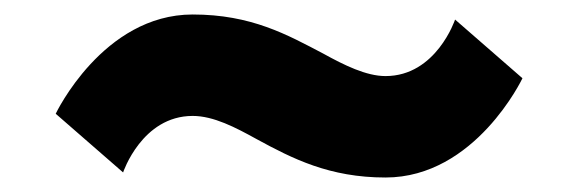

<svg xmlns="http://www.w3.org/2000/svg" viewBox="-20 -548 798 265"><path d="M608.1 -521C608.1 -521 582.1 -443 512.1 -443C485.5 -443 455.2 -458 426.2 -474C376.6 -500 327 -528 245.9 -528C121.9 -528 56.9 -391 56.9 -391L149.9 -310C149.9 -310 175.9 -388 245.9 -388C274.9 -388 305.2 -372 334.2 -356C383.8 -329 434.7 -303 512.1 -303C636.1 -303 701.1 -440 701.1 -440Z"/></svg>

Font: Hussar
Style: BdSuprExt
Weight: 700
Foundry: Cannot Into Space Fonts
Version: Version 2.00